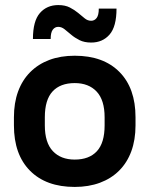

<svg xmlns="http://www.w3.org/2000/svg" viewBox="-20 -729 590 758"><path d="M275 9Q162 9 98.5 -55Q35 -119 35 -234V-266Q35 -323 51.5 -368Q68 -413 99.5 -444.5Q131 -476 175 -492.5Q219 -509 275 -509Q388 -509 451.5 -445Q515 -381 515 -266V-234Q515 -177 498.5 -132Q482 -87 450.5 -55.5Q419 -24 374.5 -7.5Q330 9 275 9ZM275 -99Q332 -99 362.5 -132Q393 -165 393 -234V-266Q393 -334 361.5 -367.5Q330 -401 275 -401Q218 -401 187.5 -368Q157 -335 157 -266V-234Q157 -166 188.5 -132.5Q220 -99 275 -99ZM340 -561Q313 -561 294 -570.5Q275 -580 261 -592Q247 -604 235 -613.5Q223 -623 210 -623Q197 -623 188.5 -612Q180 -601 180 -575H110Q110 -646 137.5 -677.5Q165 -709 210 -709Q237 -709 255.5 -699.5Q274 -690 288.5 -678Q303 -666 314.5 -656.5Q326 -647 340 -647Q353 -647 361.5 -658Q370 -669 370 -695H440Q440 -624 412.5 -592.5Q385 -561 340 -561Z"/></svg>

Font: PT Root UI Web Bold
Style: Regular
Weight: 700
Designer: Vitaly Kuzmin
Foundry: ParaType Ltd.
Version: Version 1.000W